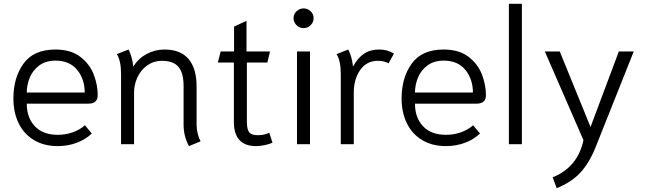

<svg xmlns="http://www.w3.org/2000/svg" viewBox="-20 -754 3384 1004"><path d="M50 -239Q50 -348 103 -421.5Q156 -495 270 -495Q351 -495 400.5 -456.5Q450 -418 470.5 -363.5Q491 -309 491 -256Q491 -212 442 -212H120Q120 -138 162.5 -93.5Q205 -49 282 -49Q323 -49 360 -62Q397 -75 424 -99L460 -56Q428 -25 381.5 -7.5Q335 10 282 10Q210 10 157.5 -21.5Q105 -53 77.5 -109.5Q50 -166 50 -239ZM423 -270Q423 -340 383.5 -388.5Q344 -437 270 -437Q219 -437 185 -411.5Q151 -386 135.5 -348Q120 -310 120 -270Z M940 -101V-303Q940 -372 913.5 -404Q887 -436 826 -436Q784 -436 750.5 -412.5Q717 -389 699 -350.5Q681 -312 681 -269V0H613V-368Q613 -436 591 -471L652 -495Q660 -481 667 -457.5Q674 -434 677 -406Q703 -448 746.5 -471.5Q790 -495 840 -495Q924 -495 966 -445.5Q1008 -396 1008 -302V-101Q1008 -77 1014 -54Q1020 -31 1029 -15L968 10Q940 -42 940 -101Z M1203 -117V-427H1119L1134 -485H1204V-615L1269 -645V-485H1392L1378 -427H1271V-117Q1271 -78 1283 -62.5Q1295 -47 1328 -47Q1362 -47 1388 -60L1405 -8Q1391 -1 1366 4.5Q1341 10 1319 10Q1203 10 1203 -117Z M1515 -659Q1515 -680 1530.5 -695Q1546 -710 1568 -710Q1589 -710 1604.5 -695Q1620 -680 1620 -659Q1620 -638 1604.5 -622.5Q1589 -607 1568 -607Q1546 -607 1530.5 -622.5Q1515 -638 1515 -659ZM1533 -485H1601V0H1533Z M1762 -368Q1762 -436 1740 -471L1801 -495Q1809 -481 1816 -457.5Q1823 -434 1826 -406Q1850 -450 1882.5 -472.5Q1915 -495 1962 -495Q1984 -495 2001.5 -490.5Q2019 -486 2040 -474L2012 -423Q1988 -436 1956 -436Q1897 -436 1863.5 -388Q1830 -340 1830 -270V0H1762Z M2080 -239Q2080 -348 2133 -421.5Q2186 -495 2300 -495Q2381 -495 2430.5 -456.5Q2480 -418 2500.5 -363.5Q2521 -309 2521 -256Q2521 -212 2472 -212H2150Q2150 -138 2192.5 -93.5Q2235 -49 2312 -49Q2353 -49 2390 -62Q2427 -75 2454 -99L2490 -56Q2458 -25 2411.5 -7.5Q2365 10 2312 10Q2240 10 2187.5 -21.5Q2135 -53 2107.5 -109.5Q2080 -166 2080 -239ZM2453 -270Q2453 -340 2413.5 -388.5Q2374 -437 2300 -437Q2249 -437 2215 -411.5Q2181 -386 2165.5 -348Q2150 -310 2150 -270Z M2641 -734H2709V0H2641Z M2870 173Q2934 148 2975 99Q3016 50 3031 -21L2829 -485H2907L3068 -90L3216 -485H3294L3094 17Q3060 101 3013 150.5Q2966 200 2891 230Z"/></svg>

Font: Niramit Light
Style: Regular
Weight: 300
Designer: Katatrad Aksorn Co.,Ltd.
Foundry: Cadson Demak Co.,Ltd.
Version: Version 1.000; ttfautohint (v1.6)